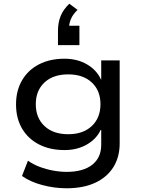

<svg xmlns="http://www.w3.org/2000/svg" viewBox="-20 -821 762 1030"><path d="M337 189Q271 189 206 171.5Q141 154 98 123L130 41Q158 61 192.5 74Q227 87 264.5 94Q302 101 338 101Q426 101 474.5 63Q523 25 523 -44V-124H520Q498 -76 446.5 -46Q395 -16 326 -16Q248 -16 189.5 -46Q131 -76 98.5 -131Q66 -186 66 -261Q66 -335 98.5 -390.5Q131 -446 189.5 -476Q248 -506 326 -506Q395 -506 447 -475.5Q499 -445 522 -394H523V-497H622V-52Q622 22 588 76Q554 130 490.5 159.5Q427 189 337 189ZM346 -101Q426 -101 472.5 -145Q519 -189 519 -262Q519 -335 472.5 -378.5Q426 -422 346 -422Q265 -422 218.5 -378.5Q172 -335 172 -262Q172 -189 218.5 -145Q265 -101 346 -101ZM291 -579V-656Q291 -700 305.5 -735.5Q320 -771 352 -801L396 -768Q371 -744 360.5 -719Q350 -694 350 -668L331 -683H406V-579Z"/></svg>

Font: Nunito Sans 7pt SemiExpanded Medium
Style: Regular
Weight: 500
Width: 6
Designer: Vernon Adams
Foundry: Vernon Adams
Version: Version 3.101;gftools[0.9.27]